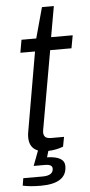

<svg xmlns="http://www.w3.org/2000/svg" viewBox="-58 -706 428 912"><g transform="rotate(-5 156.0 -249.5)"><path d="M99.1 172.9Q48.3 172.9 13.2 165L19 129.9H110.8Q162.1 129.9 162.1 96.2Q162.1 76.2 127 76.2H73.2L100.1 4.9Q59.1 -10.7 59.1 -62Q59.1 -75.2 62 -89.8L127 -464.8H57.1L67.9 -525.9H138.2L178.2 -671.9H234.9L209 -525.9H312L300.8 -464.8H199.2L136.2 -107.9Q131.8 -85.9 131.8 -79.1Q131.8 -63.5 140.1 -56.2Q148.4 -48.8 168 -48.8H229L220.2 -2.9Q188 9.8 148.9 11.2L140.1 41Q223.1 43 223.1 89.8Q223.1 172.9 99.1 172.9Z"/></g></svg>

Font: Archivo Light
Style: Italic
Weight: 300
Italic angle: -10°
Designer: Hector Gatti
Foundry: Omnibus-Type
Version: Version 2.001